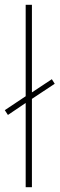

<svg xmlns="http://www.w3.org/2000/svg" viewBox="-20 -780 248 800"><path d="M87 0V-351L13 -301L0 -321L87 -379V-760H113V-395L196 -450L208 -431L113 -368V0Z"/></svg>

Font: Noto Sans Myanmar SemiCondensed Thin
Style: Regular
Weight: 100
Width: 4
Designer: Monotype Design Team
Foundry: Monotype Imaging Inc.
Version: Version 2.107; ttfautohint (v1.8.4.7-5d5b)